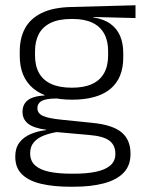

<svg xmlns="http://www.w3.org/2000/svg" viewBox="-20 -522 546 729"><path d="M253.5 -143.5Q157.5 -143.5 106.2 -186.2Q55 -229 55 -310V-327Q55 -377 74.8 -414Q94.5 -451 138 -472.5Q181.5 -494 252 -495.5L494.5 -502V-453.5L334.5 -457.5V-456Q375 -449.5 400 -431Q425 -412.5 436.5 -384.5Q448 -356.5 448 -320.5V-303.5Q448 -225 398.8 -184.2Q349.5 -143.5 253.5 -143.5ZM250.5 137.5H261Q309 137.5 344 130.2Q379 123 398.5 106.5Q418 90 418 62.5V61Q418 29.5 395.5 12.2Q373 -5 319 -9.5L184 -21.5L205 -22Q172.5 -17.5 147.8 -8Q123 1.5 108.8 18Q94.5 34.5 94.5 59.5V60.5Q94.5 89.5 114 106.5Q133.5 123.5 168.5 130.5Q203.5 137.5 250.5 137.5ZM247 187Q183.5 187 136.5 176Q89.5 165 63.8 140.2Q38 115.5 38 73.5V71.5Q38 40 53.8 19.2Q69.5 -1.5 96.5 -13Q123.5 -24.5 155.5 -28L155 -29.5Q108.5 -35.5 87 -52.2Q65.5 -69 65.5 -97V-97.5Q65.5 -116 74.2 -129.5Q83 -143 101.5 -150.5Q120 -158 149.5 -159.5V-168.5L230 -147L192 -148Q152.5 -147.5 137.2 -138.2Q122 -129 122 -111.5V-111Q122 -92 142.5 -82.2Q163 -72.5 213.5 -67.5L331 -55.5Q407 -48 441.2 -19.8Q475.5 8.5 475.5 61V63Q475.5 107 449 134.2Q422.5 161.5 374 174.2Q325.5 187 260 187ZM253 -189Q298.5 -189 329 -202.8Q359.5 -216.5 375 -244Q390.5 -271.5 390.5 -311V-328.5Q390.5 -367.5 375.2 -394.8Q360 -422 330.2 -436Q300.5 -450 255.5 -450H252Q202.5 -450 171.8 -434.8Q141 -419.5 127 -392Q113 -364.5 113 -328V-311.5Q113 -271.5 128.5 -244.2Q144 -217 175 -203Q206 -189 253 -189Z"/></svg>

Font: Anek Telugu Light
Style: Regular
Weight: 300
Version: Version 1.003